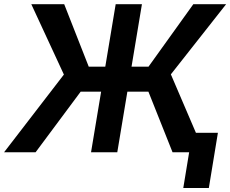

<svg xmlns="http://www.w3.org/2000/svg" viewBox="-56 -748 1131 943"><path d="M641.1 -727.5 520 0H391.1L512.2 -727.5ZM-36.1 0 257.8 -381.8 97.7 -727.5H259.3L379.9 -420.4H673.3L893.6 -727.5H1054.7L783.2 -382.8L947.3 0H791.5L672.9 -297.9H340.3L118.7 0ZM1014.2 -95.7 969.7 175.3H844.2L888.7 -95.7Z"/></svg>

Font: Inter Tight SemiBold
Style: Italic
Weight: 600
Italic angle: -9.39999°
Designer: Rasmus Andersson
Foundry: rsms
Version: Version 3.004